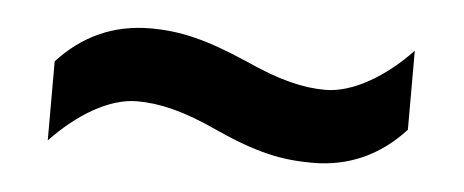

<svg xmlns="http://www.w3.org/2000/svg" viewBox="-27 -473 585 242"><g transform="rotate(5 265.0 -352.5)"><path d="M249 -308C302 -284 334 -277 374 -277C420 -277 459 -295 490 -329V-429C458 -395 417 -370 382 -370C354 -370 324 -377 280 -397C227 -420 194 -428 156 -428C109 -428 70 -410 39 -376V-276C72 -311 112 -335 147 -335C175 -335 206 -328 249 -308Z"/></g></svg>

Font: Noto Sans Myanmar SemiCondensed SemiBold
Style: Regular
Weight: 600
Width: 4
Designer: Monotype Design Team
Foundry: Monotype Imaging Inc.
Version: Version 2.107